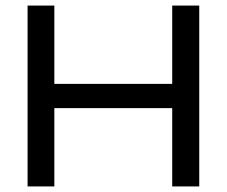

<svg xmlns="http://www.w3.org/2000/svg" viewBox="-20 -669 814 689"><path d="M598 -649H695V0H598V-281H175V0H79V-649H175V-368H598Z"/></svg>

Font: Syne Med Modified
Style: Regular
Weight: 500
Designer: Lucas Descroix
Foundry: Bonjour Monde
Version: Version 2.200